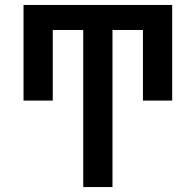

<svg xmlns="http://www.w3.org/2000/svg" viewBox="-20 -540 790 775"><path d="M316 215V-419H193V-134H75V-520H675V-134H557V-419H434V215Z"/></svg>

Font: Iosevka Plex Etoile
Style: Bold
Weight: 700
Designer: Belleve Invis
Foundry: Belleve Invis
Version: Version 25.1.1; ttfautohint (v1.8.4)